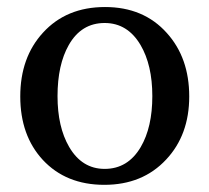

<svg xmlns="http://www.w3.org/2000/svg" viewBox="-20 -513 588 541"><path d="M513.2 -241.2Q513.2 -132.8 448.2 -63.5Q381.8 7.8 273.9 7.8Q166 7.8 100.6 -62.5Q37.1 -131.3 37.1 -241.2Q37.1 -351.1 101.1 -420.9Q167 -493.2 275.9 -493.2Q384.8 -493.2 450.2 -419.9Q513.2 -350.1 513.2 -241.2ZM409.2 -242.2Q409.2 -329.6 376 -386.2Q339.4 -448.2 274.9 -448.2Q209 -448.2 173.8 -386.2Q142.1 -330.6 142.1 -242.2Q142.1 -155.3 174.8 -99.1Q210.9 -37.1 274.9 -37.1Q340.3 -37.1 376.5 -98.6Q409.2 -154.3 409.2 -242.2Z"/></svg>

Font: Ezra SIL
Style: Regular
Weight: 400
Designer: Development by SIL's NRSI team. OpenType tables by Ralph Hancock ( hancock@dircon.co.uk )
Foundry: SIL International, Version 2.51: 2007
Version: Version 2.51, 2007